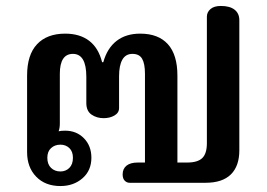

<svg xmlns="http://www.w3.org/2000/svg" viewBox="-20 -614 897 645"><path d="M71 -103V-360Q71 -430 104.5 -465.5Q138 -501 199 -501Q248 -501 279.5 -477Q311 -453 323 -405H327Q340 -452 371.5 -476.5Q403 -501 451 -501Q512 -501 544 -465.5Q576 -430 576 -360V-68H609Q644 -68 659.5 -83Q675 -98 675 -133V-558Q675 -573 687 -583.5Q699 -594 722 -594Q752 -594 768 -581.5Q784 -569 784 -546V-109Q784 -56 755.5 -28Q727 0 671 0H415Q406 0 399 -7Q392 -14 392 -28Q392 -47 405 -57.5Q418 -68 443 -68H467V-366Q467 -400 457.5 -416.5Q448 -433 425 -433Q402 -433 391 -413.5Q380 -394 380 -358V-251Q380 -235 364.5 -226Q349 -217 328 -217Q305 -217 287.5 -229Q270 -241 270 -268V-356Q270 -433 225 -433Q181 -433 181 -366V-199Q181 -184 177 -173Q185 -175 199 -175Q237 -175 262 -149.5Q287 -124 287 -84Q287 -41 257 -15Q227 11 183 11Q132 11 101.5 -20.5Q71 -52 71 -103ZM225 -84Q225 -105 213 -116.5Q201 -128 183 -128Q164 -128 151.5 -116.5Q139 -105 139 -84Q139 -62 151.5 -50Q164 -38 183 -38Q201 -38 213 -50Q225 -62 225 -84Z"/></svg>

Font: Maitree Semibold
Style: Regular
Weight: 600
Designer: CadsonDemak Team
Foundry: CadsonDemak
Version: Version 1.010